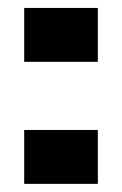

<svg xmlns="http://www.w3.org/2000/svg" viewBox="-20 -452 300 472"><path d="M39.5 -300V-432.5H220.5V-300ZM39.5 0V-132.5H220.5V0Z"/></svg>

Font: Big Shoulders Thin ExtraBold
Style: Regular
Weight: 800
Version: Version 2.002